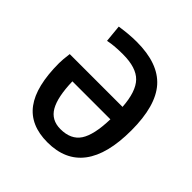

<svg xmlns="http://www.w3.org/2000/svg" viewBox="-179 -811 972 972"><g transform="rotate(45 307.0 -325.0)"><path d="M259 -665Q414 -665 485.5 -584.5Q557 -504 557 -328Q557 -157 492 -71Q427 15 299 15Q176 15 116.5 -65Q57 -145 57 -311Q57 -324 58.5 -341Q60 -358 63 -381H441Q434 -484 392 -527.5Q350 -571 254 -571Q226 -571 200 -569Q174 -567 149 -562L140 -655Q174 -660 202.5 -662.5Q231 -665 259 -665ZM298 -79Q373 -79 406 -129Q439 -179 442 -293H170Q173 -183 203 -131Q233 -79 298 -79Z"/></g></svg>

Font: Intel One Mono Medium
Style: Regular
Weight: 500
Monospace: yes
Designer: Fred Shallcrass
Foundry: Frere-Jones Type LLC
Version: Version 1.400;hotconv 1.1.0;makeotfexe 2.6.0;FJTRelease1.4